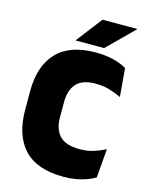

<svg xmlns="http://www.w3.org/2000/svg" viewBox="-124 -905 775 998"><g transform="rotate(15 263.0 -406.0)"><path d="M315.5 14.5Q172.5 14.5 103.2 -59.5Q34 -133.5 34 -271V-372Q34 -507 103.8 -580.2Q173.5 -653.5 313.5 -653.5Q349.5 -653.5 379.8 -648.5Q410 -643.5 435 -634.8Q460 -626 479.5 -614.5L492.5 -462Q463.5 -476 429.8 -486.2Q396 -496.5 352.5 -496.5Q283 -496.5 251 -461.5Q219 -426.5 219 -364V-278.5Q219 -216.5 251.5 -181.2Q284 -146 359.5 -146Q401.5 -146 435 -156.8Q468.5 -167.5 497.5 -182.5L484.5 -27Q465.5 -15.5 439.8 -6Q414 3.5 383 9Q352 14.5 315.5 14.5ZM301.5 -827H488V-825.5L347.5 -686.5H194.5V-688Z"/></g></svg>

Font: Anek Latin Medium ExtraBold
Style: Regular
Weight: 800
Version: Version 1.003